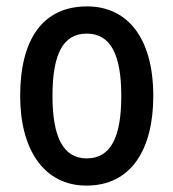

<svg xmlns="http://www.w3.org/2000/svg" viewBox="-20 -570 542 600"><path d="M459 -270C459 -452 378 -550 252 -550C113 -550 43 -446 43 -270C43 -102 118 10 250 10C390 10 459 -103 459 -270ZM144 -270C144 -399 176 -465 251 -465C326 -465 359 -399 359 -270C359 -141 326 -75 251 -75C177 -75 144 -143 144 -270Z"/></svg>

Font: Noto Sans Sinhala Condensed Medium
Style: Regular
Weight: 500
Width: 3
Designer: Jelle Bosma - Monotype Design Team
Foundry: Monotype Imaging Inc.
Version: Version 2.006